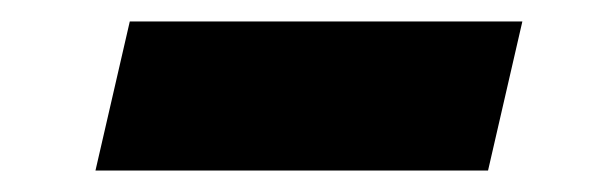

<svg xmlns="http://www.w3.org/2000/svg" viewBox="-20 -357 568 179"><path d="M467 -337 435 -198H69L101 -337Z"/></svg>

Font: Elaine Sans
Style: Bold Italic
Weight: 700
Italic angle: -13°
Designer: Wei Huang
Foundry: Wei Huang
Version: Version 2.001;December 24, 2019;FontCreator 12.0.0.2547 64-b